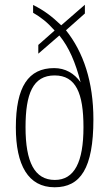

<svg xmlns="http://www.w3.org/2000/svg" viewBox="-20 -782 461 812"><path d="M211 10C320 10 375 -70 375 -277C375 -436 333 -561 259 -654L339 -725V-762L239 -675C199 -713 168 -737 120 -761V-728C153 -709 180 -688 211 -653L142 -592V-555L231 -632C272 -582 299 -518 321 -434C294 -472 256 -494 209 -494C100 -494 47 -415 47 -243C47 -84 99 10 211 10ZM212 -21C126 -21 88 -97 88 -244C88 -385 119 -463 211 -463C301 -463 333 -388 333 -244C333 -97 295 -21 212 -21Z"/></svg>

Font: Noto Serif Devanagari ExtraCondensed ExtraLight
Style: Regular
Weight: 200
Width: 2
Designer: Universal Thirst, Indian Type Foundry and the Monotype Design Team
Foundry: Monotype Imaging Inc.
Version: Version 2.004